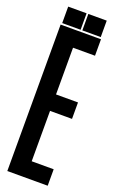

<svg xmlns="http://www.w3.org/2000/svg" viewBox="-154 -825 516 862"><g transform="rotate(20 104.0 -394.5)"><path d="M7.8 -0.5V-700.2H200.7V-621.6H95.7V-398.4H200.7V-319.8H95.7V-79.1H200.7V-0.5ZM100.1 -709H12.2V-787.6H100.1ZM196.3 -709H108.4V-787.6H196.3Z"/></g></svg>

Font: Silence
Style: Regular
Weight: 400
Designer: Lilo Joris
Foundry: Lilo Joris
Version: Version 1.035;Fontself Maker 3.5.7